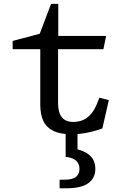

<svg xmlns="http://www.w3.org/2000/svg" viewBox="-20 -691 660 1005"><path d="M190.8 -143.2V-450.2L213.3 -433.5H46.2V-476.7L212.3 -520.7L176.2 -483L247.2 -670.7H285V-485.7L262.5 -503H535.5L521.3 -433.5H262.3L284 -450.2V-150.8Q284 -103.3 303.2 -77.9Q322.5 -52.5 365.5 -52.8Q394 -53.2 417.1 -63.9Q440.2 -74.7 457.7 -95.8Q475.2 -116.8 488 -148.7L500.3 -179.5L549.7 -167L515.8 -18.8Q479.7 -5.2 437.5 3.3Q395.3 11.8 354.7 11.8Q294.7 11.8 258.6 -6.2Q222.5 -24.3 206.7 -58.3Q190.8 -92.3 190.8 -143.2ZM292 249.7H316.5Q359.3 249.7 377.7 234.8Q396 219.8 396 193.3Q396 165.5 377.7 149.4Q359.3 133.3 323.7 130V-24H385.7V113.3L370.2 87.3Q420 96.2 449.5 122Q479 147.8 479 193Q479 241 442.2 267.8Q405.3 294.5 329 294.5H292Z"/></svg>

Font: Monaspace Xenon Var ExtraLight
Style: Regular
Weight: 200
Designer: Riley Cran and the Lettermatic Team
Version: Version 1.200 (Monaspace Xenon Var)